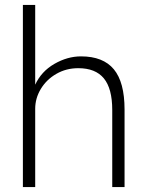

<svg xmlns="http://www.w3.org/2000/svg" viewBox="-20 -760 598 780"><path d="M73 0V-740H123V-416Q148 -470 201 -500.5Q254 -531 309 -531Q399 -531 442.5 -478.5Q486 -426 486 -315V0H436V-313Q436 -400 402 -441.5Q368 -483 298 -483Q249 -483 209 -460Q169 -437 146 -399Q123 -361 123 -318V0Z"/></svg>

Font: Lexend ExtraLight
Style: Regular
Weight: 200
Designer: Bonnie Shaver-Troup, Thomas Jockin
Foundry: Lexend
Version: Version 1.007; ttfautohint (v1.8.3)